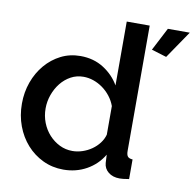

<svg xmlns="http://www.w3.org/2000/svg" viewBox="-82 -813 918 906"><g transform="rotate(10 377.5 -360.0)"><path d="M665 -598 593 -620 650 -730H755ZM279 10Q226 10 181 -11.5Q136 -33 103 -70Q70 -107 51.5 -156.5Q33 -206 33 -263Q33 -318 50.5 -366.5Q68 -415 99.5 -452Q131 -489 173.5 -510.5Q216 -532 267 -532Q330 -532 378 -501.5Q426 -471 453 -424V-730H563V-130Q563 -111 569.5 -103Q576 -95 593 -94V0Q576 3 565.5 4Q555 5 548 5Q515 5 494 -12Q473 -29 471 -56L469 -95Q440 -46 390 -18Q340 10 279 10ZM306 -84Q330 -84 354 -92Q378 -100 398 -114Q418 -128 432.5 -147Q447 -166 453 -188V-325Q444 -350 427.5 -371Q411 -392 390 -407Q369 -422 345.5 -430Q322 -438 298 -438Q265 -438 237.5 -423Q210 -408 190 -383Q170 -358 158.5 -326Q147 -294 147 -260Q147 -224 159.5 -192Q172 -160 194 -136Q216 -112 244.5 -98Q273 -84 306 -84Z"/></g></svg>

Font: Oxford Sans SemiBold
Style: Regular
Weight: 600
Designer: Matt McInerney, Pablo Impallari, Rodrigo Fuenzalida
Foundry: Matt McInerney, Pablo Impallari, Rodrigo Fuenzalida
Version: Version 3.000g; ttfautohint (v1.5) -l 8 -r 28 -G 28 -x 14 -D